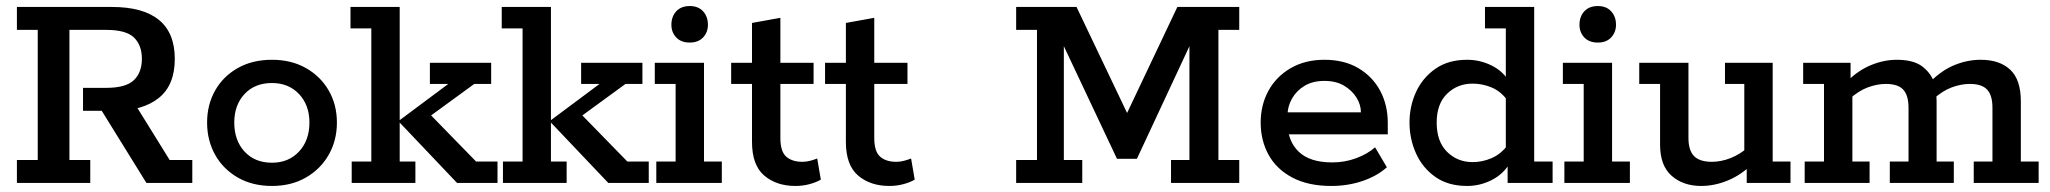

<svg xmlns="http://www.w3.org/2000/svg" viewBox="-20 -606 6789 636"><path d="M36 0V-76H105V-507H36V-583H350Q454 -583 506.5 -540Q559 -497 559 -411Q559 -324 506 -281.5Q453 -239 359 -239H341L418 -276L542 -76H617V0H465L317 -239H255V-315H332Q397 -315 423.5 -340.5Q450 -366 450 -411Q450 -456 424 -481.5Q398 -507 332 -507H210V-76H279V0Z M881 10Q816 10 767.5 -18Q719 -46 692.5 -93.5Q666 -141 666 -200Q666 -259 692.5 -306Q719 -353 767.5 -380.5Q816 -408 881 -408Q945 -408 993.5 -380.5Q1042 -353 1069 -306Q1096 -259 1096 -200Q1096 -141 1069 -93.5Q1042 -46 993.5 -18Q945 10 881 10ZM881 -67Q936 -67 970.5 -104Q1005 -141 1005 -200Q1005 -258 970.5 -294.5Q936 -331 881 -331Q824 -331 790 -294.5Q756 -258 756 -200Q756 -141 790 -104Q824 -67 881 -67Z M1304 -71H1356V0H1145V-71H1210V-512H1141V-583H1304V-208L1465 -328H1404V-398H1607V-328H1551L1366 -193L1396 -236L1557 -71H1628V0H1494L1304 -200Z M1805 -71H1857V0H1646V-71H1711V-512H1642V-583H1805V-208L1966 -328H1905V-398H2108V-328H2052L1867 -193L1897 -236L2058 -71H2129V0H1995L1805 -200Z M2154 0V-71H2218V-328H2149V-398H2312V-71H2371V0ZM2265 -465Q2236 -465 2220 -482Q2204 -499 2204 -524Q2204 -551 2220 -568.5Q2236 -586 2265 -586Q2293 -586 2309 -568.5Q2325 -551 2325 -524Q2325 -499 2309 -482Q2293 -465 2265 -465Z M2615 10Q2552 10 2511.5 -24.5Q2471 -59 2471 -136V-328H2402V-398H2471V-530L2565 -547V-398H2675V-328H2565V-149Q2565 -104 2584.5 -87Q2604 -70 2638 -70Q2651 -70 2664 -73.5Q2677 -77 2687 -81L2699 -11Q2684 -2 2661.5 4Q2639 10 2615 10Z M2926 10Q2863 10 2822.5 -24.5Q2782 -59 2782 -136V-328H2713V-398H2782V-530L2876 -547V-398H2986V-328H2876V-149Q2876 -104 2895.5 -87Q2915 -70 2949 -70Q2962 -70 2975 -73.5Q2988 -77 2998 -81L3010 -11Q2995 -2 2972.5 4Q2950 10 2926 10Z M3346 0V-76H3415V-507H3346V-583H3546L3721 -216H3706L3880 -583H4085V-507H4016V-76H4085V0H3859V-76H3920V-453L3746 -80H3680L3504 -453V-76H3565V0Z M4390 10Q4313 10 4260.5 -18Q4208 -46 4182 -93.5Q4156 -141 4156 -200Q4156 -258 4181.5 -305Q4207 -352 4255 -380Q4303 -408 4367 -408Q4433 -408 4480 -380Q4527 -352 4552 -305Q4577 -258 4577 -199V-161H4208V-234H4488Q4488 -259 4473.5 -282.5Q4459 -306 4432.5 -322Q4406 -338 4367 -338Q4328 -338 4301 -321.5Q4274 -305 4259.5 -279Q4245 -253 4245 -225V-200Q4245 -139 4282 -103.5Q4319 -68 4393 -68Q4435 -68 4472.5 -82Q4510 -96 4535 -118L4574 -52Q4542 -23 4493.5 -6.5Q4445 10 4390 10Z M4840 10Q4777 10 4734.5 -20Q4692 -50 4670.5 -98Q4649 -146 4649 -200Q4649 -254 4670.5 -301Q4692 -348 4734.5 -378Q4777 -408 4840 -408Q4883 -408 4922 -388.5Q4961 -369 4982 -331L4968 -332V-512H4899V-583H5062V-71H5123V0H4974V-72L4982 -67Q4961 -30 4922 -10Q4883 10 4840 10ZM4858 -69Q4890 -69 4920.5 -82Q4951 -95 4973 -124L4968 -85V-310L4973 -274Q4951 -304 4920.5 -316.5Q4890 -329 4858 -329Q4808 -329 4773.5 -295.5Q4739 -262 4739 -200Q4739 -137 4773.5 -103Q4808 -69 4858 -69Z M5162 0V-71H5226V-328H5157V-398H5320V-71H5379V0ZM5273 -465Q5244 -465 5228 -482Q5212 -499 5212 -524Q5212 -551 5228 -568.5Q5244 -586 5273 -586Q5301 -586 5317 -568.5Q5333 -551 5333 -524Q5333 -499 5317 -482Q5301 -465 5273 -465Z M5615 10Q5556 10 5517.5 -23.5Q5479 -57 5479 -127V-328H5410V-398H5573V-149Q5573 -108 5591.5 -89Q5610 -70 5651 -70Q5681 -70 5713 -82.5Q5745 -95 5778 -124L5758 -93V-328H5694V-398H5852V-71H5911V0H5766V-60L5785 -63Q5747 -26 5703 -8Q5659 10 5615 10Z M5958 0V-71H6022V-328H5953V-398H6110V-338L6097 -335Q6135 -373 6178 -390.5Q6221 -408 6263 -408Q6317 -408 6346 -387Q6375 -366 6388 -331L6375 -336Q6413 -374 6455.5 -391Q6498 -408 6541 -408Q6604 -408 6639 -375Q6674 -342 6674 -271V-71H6733V0H6518V-71H6580V-249Q6580 -290 6562.5 -309Q6545 -328 6505 -328Q6476 -328 6445 -316.5Q6414 -305 6382 -276L6390 -319Q6393 -307 6394 -292.5Q6395 -278 6395 -271V-71H6452V0H6240V-71H6302V-249Q6302 -290 6284.5 -309Q6267 -328 6227 -328Q6198 -328 6167 -316.5Q6136 -305 6104 -276L6116 -303V-71H6173V0Z"/></svg>

Font: Rokkitt Medium
Style: Regular
Weight: 500
Version: Version 3.103